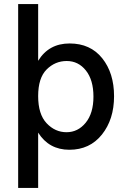

<svg xmlns="http://www.w3.org/2000/svg" viewBox="-20 -727 620 941"><path d="M307 -428Q250 -428 208.5 -386.5Q167 -345 167 -256Q167 -167 208.5 -123Q250 -79 306 -79Q362 -79 400 -125.5Q438 -172 438 -253.5Q438 -335 401 -381.5Q364 -428 307 -428ZM167 194H69V-707H167V-429Q219 -514 321 -514Q423 -514 481 -441.5Q539 -369 539 -255.5Q539 -142 479.5 -67.5Q420 7 320 7Q220 7 167 -77Z"/></svg>

Font: Hind Jalandhar Medium
Style: Regular
Weight: 500
Designer: Namrata Goyal
Foundry: Indian Type Foundry
Version: Version 0.702;PS 1.0;hotconv 1.0.81;makeotf.lib2.5.63406